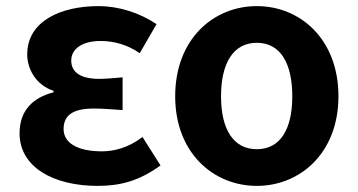

<svg xmlns="http://www.w3.org/2000/svg" viewBox="-20 -594 1171 628"><path d="M299 14C371 14 434 -1 505 -53L446 -146C401 -111 353 -99 314 -99C232 -99 188 -127 188 -172C188 -218 220 -239 287 -239C317 -239 349 -236 381 -234V-341C355 -339 328 -336 305 -336C243 -336 213 -358 213 -396C213 -436 252 -460 309 -460C354 -460 398 -447 437 -420L492 -515C437 -552 369 -574 302 -574C179 -574 69 -525 69 -416C69 -369 97 -316 155 -297V-292C89 -275 44 -234 44 -158C44 -46 157 14 299 14Z M820 14C962 14 1087 -94 1087 -279C1087 -466 962 -574 820 -574C678 -574 553 -466 553 -279C553 -94 678 14 820 14ZM820 -106C742 -106 703 -173 703 -279C703 -386 742 -454 820 -454C898 -454 936 -386 936 -279C936 -173 898 -106 820 -106Z"/></svg>

Font: Genne Gothic Bold
Style: Regular
Weight: 700
Designer: Ryoko NISHIZUKA (kana & ideographs); Paul D. Hunt (Latin, Greek & Cyrillic); Wenlong ZHANG (bopomofo); Sandoll Communica
Foundry: Adobe Systems Incorporated
Version: Version 1.004;PS 1.004;hotconv 16.6.51;makeotf.lib2.5.65220